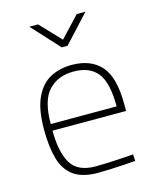

<svg xmlns="http://www.w3.org/2000/svg" viewBox="-112 -809 726 895"><g transform="rotate(-15 251.0 -361.5)"><path d="M246 9Q172 8 131 -22.5Q90 -53 74 -111Q58 -169 58 -250Q58 -349 85 -405.5Q112 -462 157.5 -485.5Q203 -509 260 -509Q352 -509 401 -454Q450 -399 450 -269V-236H95Q95 -133 127.5 -78Q160 -23 247 -23Q273 -23 306 -24.5Q339 -26 372 -28Q405 -30 429 -32L431 0Q407 2 374 4Q341 6 307 7.5Q273 9 246 9ZM95 -268H413Q413 -383 375.5 -430Q338 -477 260 -477Q185 -477 140 -429.5Q95 -382 95 -268ZM237 -600 116 -732H158L252 -633L345 -732H387L265 -600Z"/></g></svg>

Font: TitilliumWeb ExtraLight
Style: Regular
Weight: 400
Designer: Mohamed Gaber, Accademia di Belle Arti di Urbino and others
Foundry: Kief Type Foundry, Accademia di Belle Arti di Urbino and others
Version: Version 3.000; ttfautohint (v1.8.2)